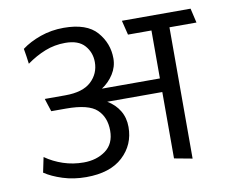

<svg xmlns="http://www.w3.org/2000/svg" viewBox="-78 -791 1056 903"><g transform="rotate(-10 450.0 -339.5)"><path d="M500 -183Q500 -98 439 -41.5Q378 15 264 15Q204 15 152.5 -1.5Q101 -18 67 -41L82 -113Q120 -86 166.5 -70.5Q213 -55 264 -55Q326 -55 369 -86.5Q412 -118 412 -181Q412 -245 372.5 -282Q333 -319 226 -319H155Q150 -334 145 -349.5Q140 -365 135 -381H233Q317 -381 357 -418.5Q397 -456 397 -511Q397 -557 367.5 -590.5Q338 -624 275 -624Q224 -624 178.5 -606Q133 -588 90 -557Q88 -575 85 -593.5Q82 -612 79 -630Q116 -658 168.5 -676.5Q221 -695 280 -695Q390 -695 438 -640Q486 -585 486 -513Q486 -473 464 -438.5Q442 -404 408 -382H685V-611H573L556 -680H884L900 -611H771V16L685 0V-317H422Q459 -295 479.5 -261Q500 -227 500 -183Z"/></g></svg>

Font: Palanquin
Style: Regular
Weight: 400
Designer: Pria Ravichandran
Version: Version 1.0.4